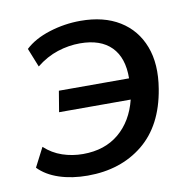

<svg xmlns="http://www.w3.org/2000/svg" viewBox="-64 -578 658 652"><g transform="rotate(-10 264.5 -252.0)"><path d="M188 9Q134 9 90 -5.5Q46 -20 19 -48L53 -114Q80 -89 114 -77.5Q148 -66 185 -66Q260 -66 309 -107Q358 -148 376 -220H129L141 -292H383Q384 -363 347 -400.5Q310 -438 239 -438Q200 -438 161.5 -425.5Q123 -413 88 -385L62 -450Q94 -480 146.5 -496.5Q199 -513 254 -513Q334 -513 388.5 -479.5Q443 -446 466.5 -384.5Q490 -323 476 -239Q456 -116 379 -53.5Q302 9 188 9Z"/></g></svg>

Font: Mulish SemiBold
Style: Italic
Weight: 600
Italic angle: -9°
Designer: Vernon Adams
Foundry: Vernon Adams
Version: Version 3.603; ttfautohint (v1.8.3)